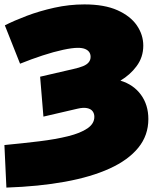

<svg xmlns="http://www.w3.org/2000/svg" viewBox="-24 -735 724 871"><path d="M5 116 -4 -77Q80 -85 154 -94Q228 -103 284.5 -117Q341 -131 372.5 -152.5Q404 -174 404 -205Q404 -220 396 -230.5Q388 -241 371 -244.5Q354 -248 328 -242L173 -206L158 -387L309 -422Q336 -428 353 -435Q370 -442 378.5 -452.5Q387 -463 387 -477Q387 -490 380.5 -499Q374 -508 361.5 -513Q349 -518 329 -518Q304 -518 262 -509Q220 -500 169.5 -483.5Q119 -467 67 -446L-2 -620Q39 -641 97 -663Q155 -685 222.5 -700Q290 -715 359 -715Q450 -715 509 -688.5Q568 -662 597 -619.5Q626 -577 626 -528Q626 -475 595 -434Q567 -396 522 -369Q522 -369 523 -369Q582 -351 615.5 -305Q649 -259 649 -195Q649 -121 603.5 -65Q558 -9 473.5 29.5Q389 68 270.5 89.5Q152 111 5 116Z"/></svg>

Font: Montserrat Thin Black
Style: Regular
Weight: 900
Version: Version 9.000